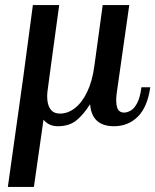

<svg xmlns="http://www.w3.org/2000/svg" viewBox="-20 -489 614 759"><path d="M539 -144H574Q563 -66 525 -28Q487 10 430 10Q388 10 364 -11Q340 -32 336 -77Q311 -37 282.5 -13.5Q254 10 208 10Q191 10 176.5 3.5Q162 -3 152 -16L114 250H11L71 -177L110 -469H214L183 -242L168 -130Q165 -108 168 -87.5Q171 -67 182.5 -53.5Q194 -40 218 -40Q248 -40 276 -61.5Q304 -83 324.5 -125.5Q345 -168 353 -228L386 -469H491L441 -118Q437 -85 443 -64.5Q449 -44 471 -44Q483 -44 497 -52Q511 -60 522.5 -82Q534 -104 539 -144Z"/></svg>

Font: Brygada 1918 SemiBold
Style: Italic
Weight: 600
Italic angle: -8°
Designer: Mateusz Machalski | Borys Kosmynka | Przemek Hoffer
Foundry: NIEPODLEGLA 2018
Version: Version 3.006